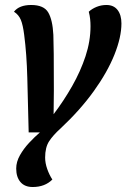

<svg xmlns="http://www.w3.org/2000/svg" viewBox="-20 -550 507 770"><path d="M111 200Q79 200 62 180Q45 160 45 126Q45 99 60 72.5Q75 46 97 22.5Q119 -1 140 -19H95Q92 -141 89.5 -237.5Q87 -334 77 -410Q72 -450 63.5 -470.5Q55 -491 36 -503Q57 -530 105 -530Q156 -530 173.5 -500Q191 -470 194 -410Q195 -385 195.5 -334Q196 -283 196 -188L195 -92Q236 -146 269.5 -205Q303 -264 323 -324.5Q343 -385 343 -445Q343 -459 341.5 -473.5Q340 -488 336 -503Q349 -515 367.5 -522.5Q386 -530 407 -530Q436 -530 451.5 -510Q467 -490 467 -456Q467 -401 439 -331Q411 -261 356.5 -185Q302 -109 223 -35Q193 -8 177 16.5Q161 41 161 82Q161 104 169.5 128Q178 152 190 170Q160 200 111 200Z"/></svg>

Font: Sansita Swashed
Style: Regular
Weight: 400
Designer: Pablo Cosgaya
Foundry: Omnibus-Type
Version: Version 1.003; ttfautohint (v1.8.3)